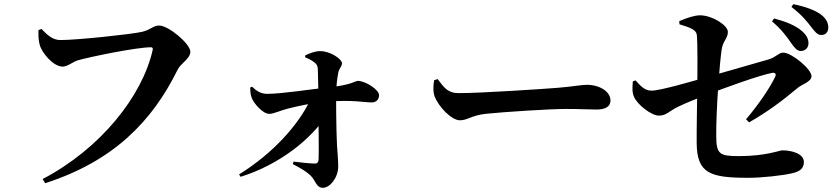

<svg xmlns="http://www.w3.org/2000/svg" viewBox="-20 -835 3970 909"><path d="M182 12.5 193.6 32.4C517.8 -71.9 700.6 -260.8 820.8 -504.8C836.7 -537 881.2 -556.7 881.2 -590.5C881.2 -626.4 779.2 -714.1 732.9 -714.1C705.3 -714.1 693 -693.2 651.8 -684.1C598.1 -672.2 345.8 -645.4 265.9 -645.4C228.8 -645.4 203.6 -669.9 176.3 -698L161.9 -692.2C162 -665.7 161.6 -647.3 168 -622.7C178 -585.2 232.3 -519.6 276.7 -519.6C299.8 -519.6 325.6 -542.8 348.8 -549.5C405.8 -565.9 626.5 -611.2 694.1 -611.2C701 -611.2 705 -607.7 703 -599.2C654.2 -379.6 455 -130.3 182 12.5Z M1112 -9.3 1119.1 2.1C1304 -55.4 1456.4 -179.1 1526 -290.2L1526.5 -366.7L1448.8 -361.4C1391.8 -242.2 1271.5 -108.3 1112 -9.3ZM1509 54.1C1541.9 54.1 1581.2 6.5 1581.2 -47.1C1581.2 -84.3 1576.7 -120 1575.5 -146.6C1571.7 -221.9 1570.5 -367 1572 -405.6C1572.7 -427.5 1575.2 -458.4 1581.1 -488.5C1585.3 -512.7 1599 -518.8 1599 -535.8C1599 -554.6 1545.4 -593 1495.6 -593C1469.7 -593 1442 -581.1 1424.6 -572.3L1425.1 -563.4C1440.9 -557 1454.2 -551.1 1469.4 -538.8C1480.9 -530.1 1484 -521.8 1484.8 -505.6C1486.2 -469.5 1487.2 -402.4 1487.2 -386.4C1487.2 -256.3 1490.8 -114.1 1488.2 -78.2C1487.2 -66.5 1481.2 -60.4 1470 -60.6C1443.9 -61.4 1408.1 -65.1 1369.6 -69.9L1366.3 -58.1C1402.2 -39.3 1427.5 -25 1449.3 -5.1C1476.1 20.8 1476.4 54.1 1509 54.1ZM1254.6 -295.9C1275.4 -295.9 1305.2 -311.2 1343.1 -320.9C1389.1 -332.1 1452 -347.5 1531 -353.7C1646.4 -363.3 1706.8 -350 1740.1 -350C1761.3 -350 1774.6 -364.5 1774.6 -384.5C1774.6 -411.1 1709.2 -452.1 1673.9 -452.1C1661.9 -452.1 1645.6 -432.4 1532.8 -421C1447.3 -412.3 1317.8 -390.9 1245.1 -390.7C1214.9 -390.7 1195.3 -403.7 1173.2 -424.7L1164.8 -420.7C1164.8 -398.5 1166.5 -386.2 1172 -371.1C1180.9 -346.1 1224.4 -295.9 1254.6 -295.9Z M2157.4 -265.5C2195.1 -265.5 2210.2 -288.9 2282.4 -296.4C2359.3 -304.6 2583 -319.2 2658.5 -319.2C2729.4 -319.2 2764.4 -316.4 2803.9 -316.4C2845.6 -316.4 2870.3 -330.1 2870.3 -359.1C2870.3 -402 2818.1 -433.5 2758.2 -433.5C2733.6 -433.5 2688.6 -424.8 2621.6 -419.4C2561.1 -414.4 2259 -394.1 2152.2 -394.1C2099.1 -394.1 2081.7 -421.3 2052 -460.6L2035.1 -455C2031.5 -430.7 2029.2 -401.7 2037.6 -378.8C2056.2 -329.6 2117.6 -265.5 2157.4 -265.5Z M3771.1 -593.5C3792.8 -593.5 3807.6 -609.3 3807.6 -630.1C3807.6 -649.1 3800.5 -666.4 3778.6 -686.3C3747.6 -714.3 3700.5 -732.8 3644.9 -747.7L3635 -733.8C3681.8 -694.2 3706.7 -658.6 3725.5 -631.4C3741.7 -607.9 3754.6 -593.5 3771.1 -593.5ZM3524.3 6.8C3584.5 6.8 3688.2 -3.8 3735.1 -15.9C3762.1 -22.8 3785.9 -34.9 3785.9 -67.4C3785.9 -108.1 3728.1 -123.2 3683.3 -123.2C3670.9 -123.2 3604.9 -95.9 3479.9 -95.9C3387.5 -95.9 3371.4 -103.9 3370.9 -190C3370.1 -315.9 3386.9 -537.7 3396.9 -602.6C3403.6 -642.5 3426 -653.7 3426 -683.9C3426 -716.1 3350.6 -762.5 3294.2 -762.5C3269.3 -762.5 3235.8 -751.7 3195.9 -735.1L3196.9 -719.9C3247 -704.9 3276.3 -693.9 3279 -670.1C3283.2 -627 3282.2 -493.9 3280.9 -407.4C3280.3 -336.6 3277.8 -224.5 3278.3 -159.6C3279.2 -12.8 3342.3 6.8 3524.3 6.8ZM3512.1 -270.1 3526.4 -255.7C3614.6 -305.6 3691.2 -363.6 3755.6 -418.1C3774.5 -435 3822 -447.5 3822 -474.2C3822 -508.4 3727.1 -585.9 3687.9 -585.9C3667.2 -585.9 3653.4 -564.1 3619.8 -553.9C3560.6 -536.5 3398.5 -490.5 3319.7 -468C3258.7 -450.5 3105.8 -405.8 3064.5 -405.8C3030.8 -405.8 3010.2 -431.1 2989 -454.4L2976.1 -449.8C2973.9 -422.9 2972 -397.6 2981.7 -376.4C2997.3 -340 3063.4 -287.6 3099.4 -287.6C3134.1 -287.6 3146.4 -307.7 3188.9 -329C3229 -348.5 3283.9 -369.9 3327.8 -386.9C3400 -414.9 3576 -479.4 3635.9 -489.9C3649.9 -492.6 3656.1 -484.4 3650.3 -472.1C3621.5 -412.8 3570.5 -339.6 3512.1 -270.1ZM3868.3 -669.3C3889.1 -669.3 3901.4 -682.9 3901.4 -704.7C3901.4 -727.4 3891.6 -747.1 3866.4 -766.4C3838.2 -786.9 3793 -803.8 3735.7 -815.3L3727.1 -802.1C3779.3 -761.5 3800.5 -733.2 3818.4 -710.1C3837.7 -685.4 3849.2 -669.3 3868.3 -669.3Z"/></svg>

Font: Source Han Serif TW VF
Style: Regular
Weight: 250
Designer: Ryoko NISHIZUKA 西塚涼子 (kana & ideographs); Frank Grießhammer (Latin, Greek & Cyrillic); Wenlong ZHANG 张文龙 (bopomofo); San
Foundry: Adobe
Version: Version 2.002;hotconv 1.1.0;makeotfexe 2.6.0